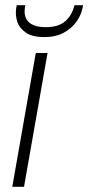

<svg xmlns="http://www.w3.org/2000/svg" viewBox="-20 -715 338 735"><path d="M27 0 117 -512H162L72 0ZM149 -573Q105 -573 80 -589.5Q55 -606 46.5 -631Q38 -656 42 -684L44 -695H77Q68 -654 88 -632.5Q108 -611 156 -611Q204 -611 230 -634Q256 -657 265 -695H298L296 -684Q290 -656 272 -631Q254 -606 223.5 -589.5Q193 -573 149 -573Z"/></svg>

Font: DM Sans 12pt ExtraLight
Style: Italic
Weight: 250
Italic angle: -10°
Version: Version 4.004;gftools[0.9.30]